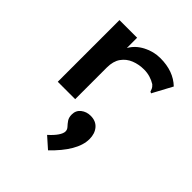

<svg xmlns="http://www.w3.org/2000/svg" viewBox="-215 -606 1030 1030"><g transform="rotate(45 300.0 -91.0)"><path d="M101 -468H235V-390Q258 -431 304 -455Q350 -479 401 -479Q500 -479 559 -422L503 -318L499 -310L490 -314Q487 -322 484 -330Q481 -338 469 -349Q450 -361 428 -367.5Q406 -374 382 -374Q343 -374 309 -360.5Q275 -347 254 -317.5Q233 -288 233 -240V0H101ZM324 297 262 242Q290 217 304.5 195.5Q319 174 319 159Q319 145 308.5 134Q298 123 288 108.5Q278 94 278 71Q278 40 301 22Q324 4 355 4Q395 4 417 30Q439 56 439 97Q439 143 409 194Q379 245 324 297Z"/></g></svg>

Font: Inconsolata Expanded ExtraBold
Style: Regular
Weight: 800
Width: 7
Monospace: yes
Designer: Raph Levien, Cyreal, Brenton Simpson
Foundry: Raph Levien, Cyreal, Google
Version: Version 3.001; ttfautohint (v1.8.2.53-6de2)